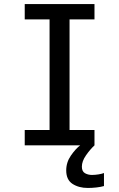

<svg xmlns="http://www.w3.org/2000/svg" viewBox="-20 -720 590 951"><path d="M102.5 0V-76H225.5V-624H102.5V-700H448V-624H324.5V-76H448V0ZM495 137V201.5Q480 206 458 208.5Q436 211 415 211Q370.5 211 339.2 190.8Q308 170.5 308 124Q308 84 331.2 50.5Q354.5 17 377 0H448Q425.5 21 405.5 50Q385.5 79 385.5 105.5Q385.5 129 400.8 137.8Q416 146.5 435.5 146.5Q450.5 146.5 467.8 143.8Q485 141 495 137Z"/></svg>

Font: Trispace SemiCondensed
Style: Regular
Weight: 400
Width: 4
Designer: Tyler Finck
Foundry: Etcetera Type Company
Version: Version 1.210; ttfautohint (v1.8.3)